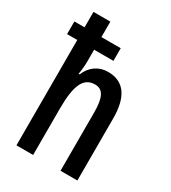

<svg xmlns="http://www.w3.org/2000/svg" viewBox="-186 -854 841 947"><g transform="rotate(30 234.5 -380.0)"><path d="M158 -760H62V-672H4V-600H62V0H157V-264C157 -401 185 -454 249 -454C294 -454 313 -417 313 -331V0H409V-353C409 -475 365 -540 273 -540C221 -540 178 -511 157 -459H151C156 -486 158 -512 158 -536V-600H268V-672H158Z"/></g></svg>

Font: Noto Sans Myanmar ExtraCondensed Medium
Style: Regular
Weight: 500
Width: 2
Designer: Monotype Design Team
Foundry: Monotype Imaging Inc.
Version: Version 2.107